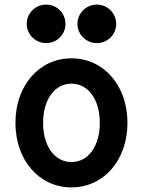

<svg xmlns="http://www.w3.org/2000/svg" viewBox="-20 -803 620 833"><path d="M290 10C430 10 533 -108 533 -270C533 -432 430 -550 290 -550C150 -550 47 -432 47 -270C47 -108 150 10 290 10ZM290 -100C217 -100 167 -169 167 -270C167 -371 217 -440 290 -440C363 -440 413 -371 413 -270C413 -169 363 -100 290 -100ZM96 -699C96 -653 134 -616 180 -616C227 -616 264 -653 264 -699C264 -746 227 -783 180 -783C134 -783 96 -746 96 -699ZM316 -699C316 -653 354 -616 400 -616C447 -616 484 -653 484 -699C484 -746 447 -783 400 -783C354 -783 316 -746 316 -699Z"/></svg>

Font: CommitMono-dimboump
Style: Bold
Weight: 700
Monospace: yes
Designer: Eigil Nikolajsen
Foundry: Eigil Nikolajsen
Version: Version 1.143